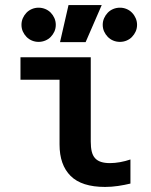

<svg xmlns="http://www.w3.org/2000/svg" viewBox="-20 -720 590 751"><path d="M490.2 -2Q468.3 3.4 442.4 7.3Q416.5 11.2 391.1 11.2Q299.3 11.2 256.1 -32Q212.9 -75.2 212.9 -154.8V-408.2H60.1V-496.1H335V-166Q335 -143.1 338.9 -127.2Q342.8 -111.3 351.8 -101.3Q360.8 -91.3 375.2 -86.7Q389.6 -82 410.2 -82Q428.7 -82 449.5 -85.7Q470.2 -89.4 490.2 -96.2ZM198.2 -623Q198.2 -608.9 192.9 -596.9Q187.5 -585 178.5 -575.7Q169.4 -566.4 157 -561.3Q144.5 -556.2 130.9 -556.2Q117.2 -556.2 105 -561.3Q92.8 -566.4 83.7 -575.7Q74.7 -585 69.3 -596.9Q64 -608.9 64 -623Q64 -636.7 69.3 -648.9Q74.7 -661.1 83.7 -670.4Q92.8 -679.7 105 -684.8Q117.2 -689.9 130.9 -689.9Q144.5 -689.9 157 -684.8Q169.4 -679.7 178.5 -670.4Q187.5 -661.1 192.9 -648.9Q198.2 -636.7 198.2 -623ZM516.1 -623Q516.1 -608.9 510.7 -596.9Q505.4 -585 496.3 -575.7Q487.3 -566.4 475.1 -561.3Q462.9 -556.2 449.2 -556.2Q435.1 -556.2 422.9 -561.3Q410.6 -566.4 401.6 -575.7Q392.6 -585 387.2 -596.9Q381.8 -608.9 381.8 -623Q381.8 -636.7 387.2 -648.9Q392.6 -661.1 401.6 -670.4Q410.6 -679.7 422.9 -684.8Q435.1 -689.9 449.2 -689.9Q462.9 -689.9 475.1 -684.8Q487.3 -679.7 496.3 -670.4Q505.4 -661.1 510.7 -648.9Q516.1 -636.7 516.1 -623ZM314.9 -555.2H214.8L248 -700.2H377.9ZM0 -496.1Z"/></svg>

Font: Code New Roman
Style: Bold
Weight: 700
Monospace: yes
Designer: Sam Radian
Foundry: Code New Roman
Version: Version 1.508 October 19, 2014